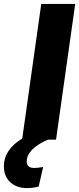

<svg xmlns="http://www.w3.org/2000/svg" viewBox="-114 -715 405 983"><path d="M97.2 -694.8H271L172.9 0H130.9Q22.9 47.9 22.9 111.8Q22.9 145 61 145Q78.6 145 106.9 140.1L84 240.2Q55.2 248 22.9 248Q-28.3 248 -61.3 218Q-94.2 188 -94.2 136.2Q-94.2 51.3 0 -5.9Z"/></svg>

Font: Fira Sans Compressed ExtraBold
Style: Italic
Weight: 800
Width: 3
Italic angle: -8°
Designer: Carrois Corporate & Edenspiekermann AG
Foundry: Carrois Corporate GbR & Edenspiekermann AG
Version: Version 4.203;PS 004.203;hotconv 1.0.88;makeotf.lib2.5.64775